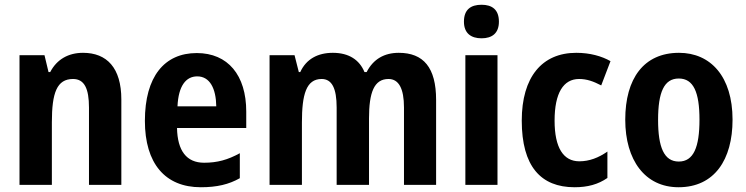

<svg xmlns="http://www.w3.org/2000/svg" viewBox="-20 -777 3137 807"><path d="M329 -555C268 -555 219 -528 191 -474H184L167 -545H62V0H198V-263C198 -387 219 -445 287 -445C335 -445 354 -404 354 -325V0H490V-359C490 -492 429 -555 329 -555Z M807 -554C671 -554 589 -455 589 -269C589 -90 674 10 824 10C892 10 942 -2 988 -28V-133C937 -105 893 -93 838 -93C764 -93 726 -143 724 -239H1015V-308C1015 -461 938 -554 807 -554ZM809 -456C862 -456 888 -405 889 -330H726C730 -417 762 -456 809 -456Z M1656 -555C1596 -555 1549 -529 1521 -474H1512C1491 -525 1447 -555 1379 -555C1316 -555 1267 -529 1242 -474H1236L1218 -545H1113V0H1249V-262C1249 -380 1267 -445 1332 -445C1375 -445 1395 -406 1395 -325V0H1531V-279C1531 -388 1552 -445 1613 -445C1656 -445 1678 -405 1678 -325V0H1813V-357C1813 -493 1760 -555 1656 -555Z M2004 -757C1959 -757 1930 -737 1930 -686C1930 -637 1960 -616 2004 -616C2048 -616 2077 -637 2077 -686C2077 -736 2049 -757 2004 -757ZM2071 -545H1936V0H2071Z M2395 10C2450 10 2494 -2 2533 -29V-140C2496 -114 2457 -99 2415 -99C2348 -99 2311 -156 2311 -270C2311 -386 2348 -445 2414 -445C2447 -445 2474 -435 2507 -418L2546 -520C2509 -541 2460 -555 2402 -555C2258 -555 2173 -453 2173 -270C2173 -78 2253 10 2395 10Z M3059 -274C3059 -455 2967 -555 2834 -555C2686 -555 2608 -447 2608 -274C2608 -104 2691 10 2832 10C2983 10 3059 -106 3059 -274ZM2746 -273C2746 -389 2771 -447 2833 -447C2895 -447 2920 -389 2920 -274C2920 -158 2895 -98 2833 -98C2771 -98 2746 -158 2746 -273Z"/></svg>

Font: Noto Sans Display SemiCondensed
Style: Bold
Weight: 700
Width: 4
Designer: Monotype Design Team
Foundry: Monotype Imaging Inc.
Version: Version 1.900